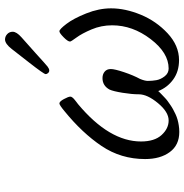

<svg xmlns="http://www.w3.org/2000/svg" viewBox="-5 -716 727 757"><g transform="rotate(-90 358.5 -337.5)"><path d="M109.9 -128.9Q109.9 -224.1 161.4 -300.5Q212.9 -377 298.8 -446.8Q322.8 -466.8 329.1 -466.8Q336.9 -466.8 346.4 -449Q356 -431.2 356 -423.8Q356 -421.9 355.5 -420.4Q355 -418.9 353.5 -417Q352.1 -415 351.1 -413.6Q350.1 -412.1 347.2 -409.7Q344.2 -407.2 341.6 -405Q338.9 -402.8 334.5 -399.4Q330.1 -396 326.2 -393.1Q179.2 -270 179.2 -145Q179.2 -91.8 204.6 -64Q230 -36.1 262.2 -36.1Q295.4 -36.1 330.3 -78.1Q365.2 -120.1 365.2 -153.8Q365.2 -180.7 371.1 -217.3Q377 -253.9 383.8 -269Q398.9 -296.9 429.2 -296.9Q444.3 -296.9 454.6 -288.3Q464.8 -279.8 464.8 -264.2Q464.8 -249 452.4 -211.9Q439.9 -174.8 425.8 -148.9Q418 -129.9 418 -118.2Q418 -101.1 420.9 -84.5Q423.8 -67.9 436 -52Q448.2 -36.1 466.8 -36.1Q528.8 -36.1 583 -107.2Q637.2 -178.2 637.2 -258.8Q637.2 -301.8 621.1 -339.8Q605 -377.9 589.1 -399.4Q573.2 -420.9 573.2 -424.8Q573.2 -433.6 590.1 -450.2Q606.9 -466.8 613.8 -466.8Q621.6 -466.8 642.8 -439Q664.1 -411.1 684.1 -361.1Q704.1 -311 704.1 -263.2Q704.1 -207 679 -146Q653.8 -85 605.5 -40Q557.1 4.9 500 4.9Q455.1 4.9 423.6 -18.1Q392.1 -41 377.9 -77.1L372.1 -70.8Q366.2 -64.9 363 -62Q359.9 -59.1 352.5 -52Q345.2 -44.9 339.1 -40.5Q333 -36.1 323.5 -29.5Q314 -22.9 305.9 -18.6Q297.9 -14.2 286.9 -9Q275.9 -3.9 265.4 -1Q254.9 2 242.4 3.9Q230 5.9 216.8 5.9Q165 5.9 137.5 -31.5Q109.9 -68.8 109.9 -128.9ZM444.8 -521Q444.8 -527.8 490.2 -585.9Q521 -626 543.9 -654.8Q564 -680.7 581.1 -681.2Q593.3 -681.2 602.5 -672.6Q611.8 -664.1 611.8 -650.9Q611.8 -635.7 589.8 -616.2Q564 -593.3 527.8 -561Q482.9 -520 474.4 -513.4Q465.8 -506.8 459 -506.8Q453.1 -506.8 449 -511.5Q444.8 -516.1 444.8 -521Z"/></g></svg>

Font: CMU Concrete
Style: Italic
Weight: 500
Italic angle: -14.04°
Version: Version 0.7.0